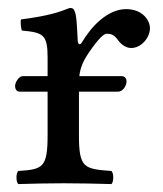

<svg xmlns="http://www.w3.org/2000/svg" viewBox="-20 -462 412 484"><path d="M176 -358C174 -398 173 -424 168 -434C166 -439 164 -442 156 -442C128 -431 102 -422 33 -413C31 -407 33 -391 35 -385C89 -380 100 -375 100 -317V-270H37C28 -270 18 -255 18 -245C18 -239 21 -231 29 -231H100V-122C100 -39 88 -35 26 -31C20 -25 20 -4 26 2C61 1 100 0 140 0C180 0 226 1 261 2C267 -4 267 -25 261 -31C191 -36 179 -39 179 -122V-231H278C290 -231 299 -246 299 -257C299 -262 296 -270 287 -270H180C182 -292 192 -312 203 -328C214 -344 237 -377 249 -377C258 -377 267 -375 275 -364C282 -354 294 -341 311 -341C335 -341 358 -366 358 -391C358 -410 340 -439 298 -439C251 -439 210 -395 187 -356C181 -345 176 -353 176 -358Z"/></svg>

Font: Libertinus Math
Style: Regular
Weight: 400
Designer: Philipp H. Poll, Khaled Hosny
Foundry: Caleb Maclennan
Version: Version 7.050;RELEASE